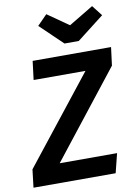

<svg xmlns="http://www.w3.org/2000/svg" viewBox="-116 -996 757 1061"><g transform="rotate(-10 262.5 -466.0)"><path d="M150 -108H472L445 0H-16L-4 -101L379 -586H88L101 -691H541L528 -589ZM477 -932 523 -873 371 -755H291L165 -876L220 -932L339 -849Z"/></g></svg>

Font: Xgbmvzvtohvqztyvzapvmeyoton
Style: Regular
Weight: 500
Italic angle: -8°
Designer: Carrois Corporate & Edenspiekermann
Foundry: Carrois Corporate GbR & Edenspiekermann AG
Version: Version 2.001